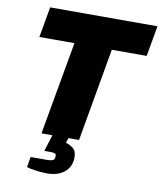

<svg xmlns="http://www.w3.org/2000/svg" viewBox="-96 -765 886 1052"><g transform="rotate(10 347.0 -238.5)"><path d="M170 0 262 -518H67L97 -688H694L664 -518H470L379 0ZM242 211Q211 211 176.5 206.5Q142 202 124 195L134 138H225Q243 138 255.5 134Q268 130 268 108Q268 98 260.5 95Q253 92 235 92H202L243 -39H332L311 28Q330 32 350.5 47Q371 62 371 98Q371 132 357 154.5Q343 177 322.5 189.5Q302 202 280 206.5Q258 211 242 211Z"/></g></svg>

Font: Archivo SemiCondensed Black
Style: Italic
Weight: 900
Width: 4
Italic angle: -10°
Designer: Hector Gatti
Foundry: Omnibus-Type
Version: Version 2.001